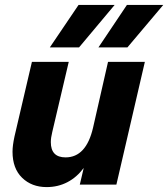

<svg xmlns="http://www.w3.org/2000/svg" viewBox="-20 -752 685 782"><path d="M300 -732H447L302 -559H183ZM645 -732 499 -559H381L497 -732ZM420 -500H570L454 0H305L321 -68Q293 -30 254.5 -10Q216 10 170 10Q109 10 70 -28Q31 -66 31 -134Q31 -159 39 -196L110 -500H260L193 -215Q187 -191 187 -173Q187 -111 247 -111Q331 -111 359 -232Z"/></svg>

Font: CBA Beacon Sans Extra Bold
Style: Italic
Weight: 800
Italic angle: -13°
Designer: Wei Huang
Foundry: Wei Huang
Version: Version 1.002